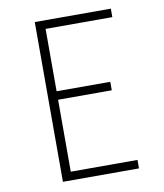

<svg xmlns="http://www.w3.org/2000/svg" viewBox="-83 -803 741 870"><g transform="rotate(-10 288.0 -367.5)"><path d="M136 0H486V-39H179V-370H426V-409H179V-696H486V-735H136Z"/></g></svg>

Font: Iosevka Sparkle Extralight
Style: Regular
Weight: 200
Designer: Belleve Invis
Foundry: Belleve Invis
Version: Version 4.5.0; ttfautohint (v1.8.3)